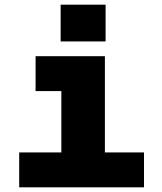

<svg xmlns="http://www.w3.org/2000/svg" viewBox="-20 -800 690 820"><path d="M242 0V-560H428V0ZM62 0V-149H595V0ZM132 -411V-560H335V-411ZM239 -623V-780H431V-623Z"/></svg>

Font: Azeret Mono Thin ExtraBold
Style: Regular
Weight: 800
Version: Version 1.002